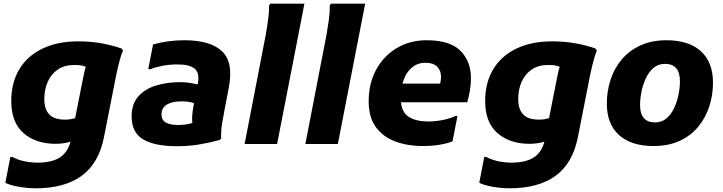

<svg xmlns="http://www.w3.org/2000/svg" viewBox="-20 -780 3917 1040"><path d="M172 240Q146 240 115 236.5Q84 233 56 226.5Q28 220 9 210L36 70H47Q73 85 110.5 93Q148 101 183 101Q259 101 302.5 74Q346 47 362 -13Q346 -7 323.5 -4Q301 -1 282 -1Q174 -1 107.5 -59Q41 -117 41 -232Q41 -333 85 -405.5Q129 -478 210.5 -517Q292 -556 404 -556Q471 -556 529.5 -545.5Q588 -535 639 -517L646 -506Q635 -480 625 -440.5Q615 -401 609 -371L543 -36Q515 105 422 172.5Q329 240 172 240ZM220 -243Q220 -189 246.5 -160.5Q273 -132 333 -132Q350 -132 363.5 -134.5Q377 -137 387 -140L429 -352Q433 -372 436.5 -388.5Q440 -405 445 -418Q431 -424 417 -426Q403 -428 382 -428Q330 -428 294 -404Q258 -380 239 -338Q220 -296 220 -243Z M938 12Q818 12 755.5 -25Q693 -62 693 -150Q693 -216 728 -256.5Q763 -297 822.5 -316Q882 -335 956 -335Q984 -335 1009 -331Q1034 -327 1051 -323Q1063 -384 1035 -407.5Q1007 -431 943 -431Q898 -431 859.5 -423.5Q821 -416 795 -405H783L809 -539Q847 -550 890 -556Q933 -562 979 -562Q1120 -562 1183 -502Q1246 -442 1219 -304L1198 -194Q1190 -154 1183 -111.5Q1176 -69 1178 -30L1171 -22Q1116 -7 1059 2.5Q1002 12 938 12ZM855 -161Q855 -128 879.5 -115.5Q904 -103 945 -103Q963 -103 983.5 -105.5Q1004 -108 1022 -114Q1019 -135 1021.5 -159.5Q1024 -184 1028 -205L1031 -221Q1018 -226 1002 -228.5Q986 -231 963 -231Q914 -231 884.5 -214Q855 -197 855 -161Z M1305 0 1420 -594Q1426 -628 1432 -671Q1438 -714 1437 -749L1444 -760H1629L1481 0Z M1634 0 1749 -594Q1755 -628 1761 -671Q1767 -714 1766 -749L1773 -760H1958L1810 0Z M2272 11Q2187 11 2120.5 -14Q2054 -39 2015.5 -92Q1977 -145 1977 -231Q1977 -328 2017.5 -402.5Q2058 -477 2129 -519.5Q2200 -562 2291 -562Q2417 -562 2474 -505Q2531 -448 2531 -356Q2531 -325 2525.5 -291Q2520 -257 2511 -226H2152Q2157 -170 2196 -146Q2235 -122 2300 -122Q2342 -122 2383 -131Q2424 -140 2448 -152H2458L2431 -14Q2399 -2 2358.5 4.5Q2318 11 2272 11ZM2284 -440Q2238 -440 2205.5 -409Q2173 -378 2160 -327H2364Q2366 -336 2367.5 -345Q2369 -354 2369 -363Q2369 -398 2348 -419Q2327 -440 2284 -440Z M2739 240Q2713 240 2682 236.5Q2651 233 2623 226.5Q2595 220 2576 210L2603 70H2614Q2640 85 2677.5 93Q2715 101 2750 101Q2826 101 2869.5 74Q2913 47 2929 -13Q2913 -7 2890.5 -4Q2868 -1 2849 -1Q2741 -1 2674.5 -59Q2608 -117 2608 -232Q2608 -333 2652 -405.5Q2696 -478 2777.5 -517Q2859 -556 2971 -556Q3038 -556 3096.5 -545.5Q3155 -535 3206 -517L3213 -506Q3202 -480 3192 -440.5Q3182 -401 3176 -371L3110 -36Q3082 105 2989 172.5Q2896 240 2739 240ZM2787 -243Q2787 -189 2813.5 -160.5Q2840 -132 2900 -132Q2917 -132 2930.5 -134.5Q2944 -137 2954 -140L2996 -352Q3000 -372 3003.5 -388.5Q3007 -405 3012 -418Q2998 -424 2984 -426Q2970 -428 2949 -428Q2897 -428 2861 -404Q2825 -380 2806 -338Q2787 -296 2787 -243Z M3267 -219Q3267 -286 3287 -347.5Q3307 -409 3347 -457Q3387 -505 3448 -533.5Q3509 -562 3590 -562Q3711 -562 3776.5 -502.5Q3842 -443 3842 -332Q3842 -265 3822 -203.5Q3802 -142 3762 -93.5Q3722 -45 3661.5 -17Q3601 11 3520 11Q3399 11 3333 -48.5Q3267 -108 3267 -219ZM3447 -211Q3447 -117 3528 -117Q3565 -117 3590.5 -139Q3616 -161 3632 -195.5Q3648 -230 3655.5 -268.5Q3663 -307 3663 -340Q3663 -434 3582 -434Q3545 -434 3519.5 -412Q3494 -390 3478 -355.5Q3462 -321 3454.5 -282.5Q3447 -244 3447 -211Z"/></svg>

Font: Kufam
Style: Bold Italic
Weight: 700
Italic angle: -11°
Designer: Artur Schmal
Foundry: Original Type
Version: Version 1.301; ttfautohint (v1.8.3)